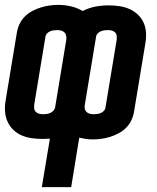

<svg xmlns="http://www.w3.org/2000/svg" viewBox="-21 -560 641 785"><path d="M150 205 183 7Q175 7 167.5 7.5Q160 8 153 8Q131 8 109 5Q87 2 67.5 -6.5Q48 -15 33 -29.5Q18 -44 9.5 -63.5Q1 -83 -0.5 -105Q-2 -127 2 -149L48 -427Q51 -445 59 -462Q67 -479 80.5 -492.5Q94 -506 111 -515Q128 -524 146 -529.5Q164 -535 181.5 -537.5Q199 -540 217 -540Q244 -540 269.5 -534Q295 -528 317 -515Q342 -528 369 -533Q396 -538 422 -538Q444 -538 466 -535Q488 -532 507.5 -523.5Q527 -515 542.5 -500.5Q558 -486 566.5 -466.5Q575 -447 576 -425Q577 -403 573 -381L527 -103Q524 -85 516 -68Q508 -51 494.5 -37.5Q481 -24 464 -15Q447 -6 429.5 -0.5Q412 5 394 7.5Q376 10 358 10Q344 10 330.5 8Q317 6 303 3L270 205ZM155 -93Q162 -93 169.5 -94Q177 -95 184 -98Q191 -101 196.5 -106.5Q202 -112 204 -119L250 -397Q251 -406 249.5 -414Q248 -422 242.5 -427.5Q237 -433 229 -435Q221 -437 213 -437Q206 -437 198.5 -436Q191 -435 184 -432Q177 -429 171.5 -423.5Q166 -418 165 -411L119 -133Q118 -124 119 -116Q120 -108 125.5 -102.5Q131 -97 139 -95Q147 -93 155 -93ZM362 -93Q369 -93 376.5 -94Q384 -95 391 -98Q398 -101 403.5 -106.5Q409 -112 410 -119L456 -397Q457 -406 456 -414Q455 -422 449.5 -427.5Q444 -433 436.5 -435Q429 -437 420 -437Q413 -437 405.5 -436Q398 -435 391 -432Q384 -429 378.5 -423.5Q373 -418 372 -411L326 -133Q324 -124 325.5 -116Q327 -108 332.5 -102.5Q338 -97 346 -95Q354 -93 362 -93Z"/></svg>

Font: Iosevka Curly Extended
Style: Bold Italic
Weight: 700
Width: 7
Italic angle: -9°
Monospace: yes
Designer: Belleve Invis
Foundry: Belleve Invis
Version: Version 11.1.0; ttfautohint (v1.8.3)